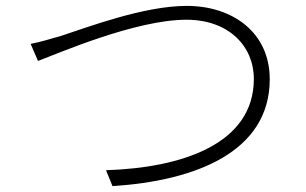

<svg xmlns="http://www.w3.org/2000/svg" viewBox="-20 -656 1040 652"><path d="M84 -507 109 -449C174 -473 439 -589 613 -589C757 -589 842 -499 842 -388C842 -166 596 -86 340 -78L362 -24C644 -42 896 -140 896 -387C896 -545 771 -636 614 -636C468 -636 276 -563 187 -534C148 -523 120 -514 84 -507Z"/></svg>

Font: GenYoGothic2 TW L
Style: Regular
Weight: 300
Version: Version 2.100;PS 2.1;hotconv 16.6.51;makeotf.lib2.5.65220 DE